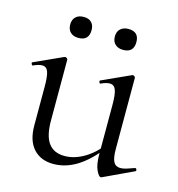

<svg xmlns="http://www.w3.org/2000/svg" viewBox="-90 -639 673 727"><g transform="rotate(15 246.5 -275.0)"><path d="M182.4 8Q133 8 104.3 -23.4Q75.6 -54.8 75.6 -114.6V-268Q75.6 -307.4 69.3 -324.6Q63 -341.8 46.2 -341.8Q32 -341.8 12.4 -332.4Q8.4 -330.6 5.9 -336.6Q3.4 -342.6 7.2 -343.6L118 -394Q120.2 -395 122.2 -395Q124.8 -395 128.3 -392.5Q131.8 -390 131.8 -386.8V-148.2Q131.8 -88.6 152.7 -60.4Q173.6 -32.2 215.6 -32.2Q254.2 -32.2 292.8 -55.1Q331.4 -78 359.6 -117.4L364.8 -106.2Q318.8 -46.8 274.4 -19.4Q230 8 182.4 8ZM396.8 -386.8V-107.2Q396.8 -73.2 404.9 -58Q413 -42.8 432 -42.8Q442.2 -42.8 454.7 -46.6Q467.2 -50.4 485 -57Q489.8 -59 492 -53.5Q494.2 -48 490.4 -46L373.2 9Q371.2 10 369 10Q361.4 10 351.4 -11.4Q341.4 -32.8 341.4 -73.2V-268Q341.4 -307.4 334.7 -324.6Q328 -341.8 311.2 -341.8Q297 -341.8 277.2 -332.4Q273.4 -330.6 271.3 -336.6Q269.2 -342.6 273 -343.6L383.8 -394Q385.8 -395 387.2 -395Q389.8 -395 393.3 -392.5Q396.8 -390 396.8 -386.8ZM151 -477.6Q130.8 -477.6 119.4 -488.5Q108 -499.4 108 -519Q108 -538.2 119.4 -549Q130.8 -559.8 151 -559.8Q170.4 -559.8 181.1 -549Q191.8 -538.2 191.8 -519Q191.8 -477.6 151 -477.6ZM325.8 -477.6Q306.4 -477.6 294.7 -488.5Q283 -499.4 283 -519Q283 -538.2 294.7 -548.9Q306.4 -559.6 325.8 -559.6Q367.4 -559.6 367.4 -519Q367.4 -477.6 325.8 -477.6Z"/></g></svg>

Font: Cormorant Infant Light
Style: Regular
Weight: 300
Designer: Christian Thalmann (Catharsis Fonts)
Foundry: Catharsis Fonts
Version: Version 4.001